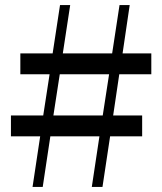

<svg xmlns="http://www.w3.org/2000/svg" viewBox="-20 -735 638 755"><path d="M341 0H383L413 -199H539V-281H425L449 -443H575V-525H462L490 -715H450L421 -525H227L256 -715H216L187 -525H60V-443H175L150 -281H23V-199H138L108 0H148L178 -199H371ZM190 -281 215 -443H409L384 -281Z"/></svg>

Font: Noto Serif JP SemiBold
Style: Regular
Weight: 600
Designer: Ryoko NISHIZUKA 西塚涼子 (kana & ideographs); Frank Grießhammer (Latin, Greek & Cyrillic); Wenlong ZHANG 张文龙 (bopomofo); San
Foundry: Adobe
Version: Version 2.001;hotconv 1.1.0;makeotfexe 2.6.0